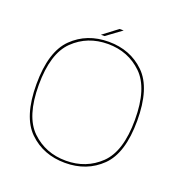

<svg xmlns="http://www.w3.org/2000/svg" viewBox="-122 -779 858 894"><g transform="rotate(20 307.0 -332.5)"><path d="M294.5 4Q402 4 473 -65.2Q544 -134.5 544 -295.5Q544 -457 473 -526.5Q402 -596 294.5 -596Q186.5 -596 115.5 -526.5Q44.5 -457 44.5 -295.5Q44.5 -134.5 115.5 -65.2Q186.5 4 294.5 4ZM294.5 -7Q193.5 -7 124.8 -73.2Q56 -139.5 56 -295.5Q56 -452 124.8 -518.5Q193.5 -585 294.5 -585Q395 -585 463.8 -518.5Q532.5 -452 532.5 -295.5Q532.5 -139.5 463.8 -73.2Q395 -7 294.5 -7ZM248 -614H266L341 -669H320.5Z"/></g></svg>

Font: Anybody SemiExpanded Thin
Style: Regular
Weight: 250
Width: 6
Version: Version 1.113;gftools[0.9.25]